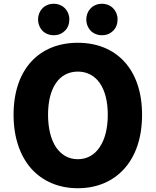

<svg xmlns="http://www.w3.org/2000/svg" viewBox="-20 -985 826 1019"><path d="M146 -90C206 -23 292 14 393 14C495 14 580 -23 640 -90C700 -157 734 -254 734 -376C734 -619 596 -758 393 -758C190 -758 52 -620 52 -376C52 -254 87 -157 146 -90ZM277 -204C250 -245 235 -304 235 -376C235 -520 295 -605 393 -605C491 -605 552 -520 552 -376C552 -304 537 -245 509 -204C482 -163 442 -140 393 -140C344 -140 305 -163 277 -204ZM205 -822C220 -807 241 -798 265 -798C290 -798 310 -807 325 -822C340 -837 348 -858 348 -882C348 -928 314 -965 265 -965C216 -965 182 -928 182 -882C182 -858 191 -837 205 -822ZM461 -822C476 -807 497 -798 521 -798C546 -798 566 -807 581 -822C596 -837 604 -858 604 -882C604 -928 570 -965 521 -965C472 -965 438 -928 438 -882C438 -858 447 -837 461 -822Z"/></svg>

Font: GenSenRounded2 TW H
Style: Regular
Weight: 900
Version: Version 2.100;PS 2.1;hotconv 16.6.51;makeotf.lib2.5.65220 DE